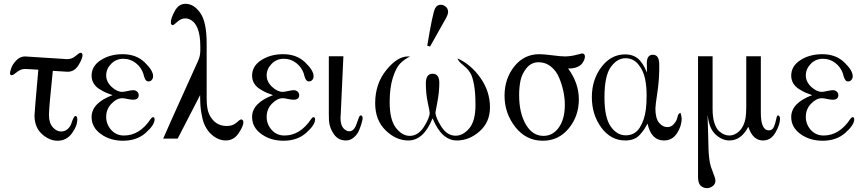

<svg xmlns="http://www.w3.org/2000/svg" viewBox="-20 -724 4513 1003"><path d="M32.2 -341.8Q32.2 -348.6 38.6 -367.9Q44.9 -387.2 64.9 -408.2Q85 -429.2 110.8 -429.2Q122.1 -429.2 220.9 -422.1Q319.8 -415 331.1 -415Q356 -415 375 -431.6Q394 -448.2 400.9 -448.2Q410.6 -448.2 411.1 -436Q411.1 -418 390.1 -383.5Q369.1 -349.1 333 -349.1Q332 -349.1 255.9 -354Q235.8 -162.1 235.8 -123Q235.8 -81.1 255.9 -59.1Q275.9 -37.1 298.8 -37.1Q318.8 -37.1 333 -49.6Q347.2 -62 352.1 -77.4Q356.9 -92.8 363 -105.5Q369.1 -118.2 374 -118.2Q383.8 -118.2 383.8 -99.1Q383.8 -65.9 355.5 -27.3Q327.1 11.2 280.8 11.2Q237.8 11.2 199 -23.9Q160.2 -59.1 160.2 -121.1Q160.2 -135.3 180.2 -359.9Q162.1 -360.8 139.6 -362.3Q117.2 -363.8 110.8 -363.8Q87.9 -363.8 68.4 -347.4Q48.8 -331.1 42 -331.1Q32.2 -330.6 32.2 -341.8Z M458.5 -112.8Q458.5 -186 567.9 -227.1Q547.9 -233.9 534.7 -239.5Q521.5 -245.1 501 -257.6Q480.5 -270 469.5 -288.1Q458.5 -306.2 458.5 -329.1Q458.5 -378.9 506.6 -409.9Q554.7 -440.9 620.6 -440.9Q691.4 -440.9 735.6 -398.4Q779.8 -356 779.8 -326.2Q779.8 -314.9 773.2 -306.9Q766.6 -298.8 756.8 -298.8Q753.9 -298.8 751.2 -299.3Q748.5 -299.8 746.6 -300.8Q744.6 -301.8 743.2 -304Q741.7 -306.2 740.2 -307.6Q738.8 -309.1 737.3 -312.5Q735.8 -315.9 735.4 -317.4Q734.9 -318.8 733.2 -323Q731.4 -327.1 731.4 -328.6Q731.4 -330.1 730 -334.5Q728.5 -338.9 728.5 -339.8Q717.3 -373 689 -395Q660.6 -417 624.5 -417Q586.4 -417 560.5 -390.4Q534.7 -363.8 534.7 -330.1Q534.7 -296.9 562.7 -270.5Q590.8 -244.1 618.7 -244.1Q626.5 -244.1 646.5 -248.5Q666.5 -252.9 675.8 -252.9Q688 -252.9 696.3 -245.4Q704.6 -237.8 704.6 -227.1Q704.6 -203.1 674.8 -203.1Q663.6 -203.1 645.8 -207Q627.9 -210.9 618.7 -210.9Q589.8 -210.9 562.3 -182.4Q534.7 -153.8 534.7 -113.8Q534.7 -74.7 560.8 -45.4Q586.9 -16.1 627.9 -16.1Q710 -16.1 767.6 -103Q773.4 -111.8 779.8 -111.8Q787.6 -111.8 787.6 -100.1Q787.6 -71.3 741.2 -30Q694.8 11.2 622.6 11.2Q555.7 11.2 507.1 -23.7Q458.5 -58.6 458.5 -112.8Z M832.5 0Q847.7 -36.1 879.4 -106L1014.2 -404.8Q1026.4 -430.7 1026.4 -460V-481.9Q1026.4 -600.1 968.3 -624Q959.5 -627.9 947.3 -627.9Q926.3 -627.9 906.7 -610.4Q887.2 -592.8 883.3 -592.8Q872.1 -592.8 872.6 -607.9Q872.6 -628.9 893.1 -666.5Q913.6 -704.1 949.2 -704.1Q992.2 -704.1 1025.9 -657Q1059.6 -609.9 1059.6 -497.1V-210.9Q1059.6 -155.8 1072.3 -127.9Q1102.1 -65.9 1163.6 -65.9Q1185.5 -65.9 1199.5 -73Q1213.4 -80.1 1222.4 -89.1Q1231.4 -98.1 1238.3 -100.1Q1243.2 -101.1 1247.3 -96.9Q1251.5 -92.8 1251.5 -85.9Q1251.5 -64.9 1226.3 -27.6Q1201.2 9.8 1159.2 9.8Q1126 9.8 1096.2 -12.2Q1073.2 -29.3 1058.3 -53.7Q1043.5 -78.1 1037.4 -106.4Q1031.2 -134.8 1028.8 -154.3Q1026.4 -173.8 1025.9 -200Q1025.4 -226.1 1025.4 -227.1L908.2 0Z M1296.9 -112.8Q1296.9 -186 1406.2 -227.1Q1386.2 -233.9 1373 -239.5Q1359.9 -245.1 1339.4 -257.6Q1318.8 -270 1307.9 -288.1Q1296.9 -306.2 1296.9 -329.1Q1296.9 -378.9 1345 -409.9Q1393.1 -440.9 1459 -440.9Q1529.8 -440.9 1574 -398.4Q1618.2 -356 1618.2 -326.2Q1618.2 -314.9 1611.6 -306.9Q1605 -298.8 1595.2 -298.8Q1592.3 -298.8 1589.6 -299.3Q1586.9 -299.8 1585 -300.8Q1583 -301.8 1581.5 -304Q1580.1 -306.2 1578.6 -307.6Q1577.1 -309.1 1575.7 -312.5Q1574.2 -315.9 1573.7 -317.4Q1573.2 -318.8 1571.5 -323Q1569.8 -327.1 1569.8 -328.6Q1569.8 -330.1 1568.4 -334.5Q1566.9 -338.9 1566.9 -339.8Q1555.7 -373 1527.3 -395Q1499 -417 1462.9 -417Q1424.8 -417 1398.9 -390.4Q1373 -363.8 1373 -330.1Q1373 -296.9 1401.1 -270.5Q1429.2 -244.1 1457 -244.1Q1464.8 -244.1 1484.9 -248.5Q1504.9 -252.9 1514.2 -252.9Q1526.4 -252.9 1534.7 -245.4Q1543 -237.8 1543 -227.1Q1543 -203.1 1513.2 -203.1Q1502 -203.1 1484.1 -207Q1466.3 -210.9 1457 -210.9Q1428.2 -210.9 1400.6 -182.4Q1373 -153.8 1373 -113.8Q1373 -74.7 1399.2 -45.4Q1425.3 -16.1 1466.3 -16.1Q1548.3 -16.1 1606 -103Q1611.8 -111.8 1618.2 -111.8Q1626 -111.8 1626 -100.1Q1626 -71.3 1579.6 -30Q1533.2 11.2 1460.9 11.2Q1394 11.2 1345.5 -23.7Q1296.9 -58.6 1296.9 -112.8Z M1697.8 -127.9V-430.2H1773.9L1759.8 -123Q1759.8 -121.1 1759.3 -116.5Q1758.8 -111.8 1758.8 -108.9Q1758.8 -70.8 1773.7 -54.4Q1788.6 -38.1 1804.7 -38.1Q1829.6 -38.1 1842.8 -77.1Q1856 -116.2 1859.9 -119.1Q1865.7 -123 1870.1 -119.1Q1874.5 -115.2 1874.5 -106.9Q1874.5 -101.1 1870.1 -84.5Q1865.7 -67.9 1856.7 -45.4Q1847.7 -22.9 1829.1 -6.6Q1810.5 9.8 1787.6 9.8Q1747.6 9.8 1725.1 -21.7Q1702.6 -53.2 1698.7 -90.8Q1697.8 -103 1697.8 -127.9Z M1939.9 -185.1Q1939.9 -286.1 1997.8 -357.7Q2055.7 -429.2 2110.8 -429.2H2122.6Q2091.8 -414.1 2070.3 -392.1Q2048.8 -370.1 2032.2 -318.1Q2015.6 -266.1 2015.6 -189.9Q2015.6 -99.1 2047.6 -57.1Q2079.6 -15.1 2119.6 -14.2Q2164.6 -14.2 2194.6 -61.5Q2224.6 -108.9 2224.6 -134.8Q2224.6 -141.6 2214.6 -188.2Q2204.6 -234.9 2204.6 -288.1Q2204.6 -338.9 2239.7 -338.9Q2274.9 -338.9 2274.9 -291Q2274.9 -243.2 2264.9 -191.2Q2254.9 -139.2 2254.9 -137.2Q2254.9 -110.4 2285.4 -62.7Q2315.9 -15.1 2359.9 -15.1Q2398.9 -15.1 2431.4 -53.5Q2463.9 -91.8 2463.9 -175.8Q2463.9 -238.8 2456.3 -281Q2448.7 -323.2 2437.3 -342Q2425.8 -360.8 2413.8 -371.3Q2401.9 -381.8 2388.9 -392.8Q2376 -403.8 2369.6 -418.9Q2439.5 -388.2 2489.5 -317.6Q2539.6 -247.1 2539.6 -163.1Q2539.6 -85.9 2485.6 -38.1Q2431.6 9.8 2366.7 9.8Q2287.6 9.8 2240.7 -104H2238.8Q2192.9 9.8 2112.8 9.8Q2048.8 9.8 1994.4 -43.2Q1939.9 -96.2 1939.9 -185.1ZM2211.9 -484.9Q2239.7 -653.8 2252.9 -680.2Q2262.7 -699.2 2282.7 -699.2Q2296.9 -699.2 2308.8 -688.7Q2320.8 -678.2 2320.8 -662.1Q2320.8 -649.9 2310.8 -630.9Q2300.8 -611.8 2226.6 -481Z M2615.7 -224.1Q2615.7 -313 2666.7 -377Q2717.8 -440.9 2796.9 -440.9Q2820.8 -440.9 2865.2 -435.1Q2909.7 -429.2 2932.6 -429.2H2933.6Q2964.4 -430.2 2991.5 -437.5Q3018.6 -444.8 3020.5 -444.8Q3035.6 -444.8 3035.6 -428.2Q3035.6 -422.4 3032.7 -413.6Q3029.8 -404.8 3021.7 -393.3Q3013.7 -381.8 2995.6 -374Q2977.5 -366.2 2951.7 -366.2H2947.8Q3003.9 -290 3003.9 -205.1Q3003.9 -117.2 2950.9 -53Q2897.9 11.2 2815.9 11.2Q2728 11.2 2671.9 -60.5Q2615.7 -132.3 2615.7 -224.1ZM2691.9 -228Q2691.9 -133.8 2726.8 -74Q2761.7 -14.2 2818.8 -14.2Q2868.7 -14.2 2899.7 -58.6Q2930.7 -103 2930.7 -176.8Q2930.7 -210 2923.1 -246.6Q2915.5 -283.2 2900.6 -318.6Q2885.7 -354 2857.7 -376.5Q2829.6 -398.9 2793.9 -398.9Q2755.9 -398.9 2731.2 -368.9Q2706.5 -338.9 2699.2 -303.5Q2691.9 -268.1 2691.9 -228Z M3071.8 -216.8Q3071.8 -307.6 3121.8 -373.8Q3171.9 -439.9 3245.6 -439.9Q3271.5 -439.9 3291.7 -430.9Q3312 -421.9 3325.4 -405Q3338.9 -388.2 3345.2 -376Q3351.6 -363.8 3359.9 -345.2Q3358.9 -364.3 3358.9 -393.1Q3358.9 -438 3390.6 -438Q3423.8 -438 3423.8 -387.2V-357.9Q3422.9 -297.9 3413.3 -235.4Q3403.8 -172.9 3403.8 -157.2Q3403.8 -105.5 3422.9 -82.8Q3441.9 -60.1 3465.8 -60.1Q3484.9 -60.1 3497.3 -73Q3509.8 -85.9 3514.6 -98.1Q3517.6 -105 3519.8 -114.5Q3522 -124 3524.9 -127.9Q3527.8 -131.8 3534.7 -134.8Q3540.5 -117.7 3541 -105Q3541 -64.9 3516.4 -27.6Q3491.7 9.8 3448.7 9.8Q3381.8 9.8 3362.8 -78.1Q3350.6 -57.1 3345.2 -48.6Q3339.8 -40 3324.7 -22.5Q3309.6 -4.9 3290.3 2.4Q3271 9.8 3245.6 9.8Q3171.4 9.8 3121.6 -57.1Q3071.8 -124 3071.8 -216.8ZM3137.7 -215.8Q3137.7 -109.9 3170.2 -63.5Q3202.6 -17.1 3249 -17.1Q3295.9 -17.1 3321.3 -56.2Q3346.7 -95.2 3354 -152.8Q3357.9 -182.6 3357.9 -227.1Q3357.9 -273.9 3349.4 -314.5Q3340.8 -355 3314.7 -387.5Q3288.6 -419.9 3247.6 -419.9Q3204.6 -419.9 3171.1 -374.3Q3137.7 -328.6 3137.7 -215.8Z M3626.5 200.2V-430.2H3702.6V-152.8Q3702.6 -110.8 3712.2 -81.3Q3721.7 -51.8 3736.6 -38.8Q3751.5 -25.9 3764.4 -21Q3777.3 -16.1 3790.5 -16.1Q3818.4 -16.1 3842.5 -39.6Q3866.7 -63 3874.5 -106Q3878.4 -126 3878.4 -166V-430.2H3954.6V-134.8Q3954.6 -43 3996.6 -43Q4015.6 -43 4023.4 -62.5Q4031.2 -82 4034.9 -101.6Q4038.6 -121.1 4044.4 -121.1Q4054.2 -121.1 4054.7 -103Q4054.7 -73.2 4031 -31.7Q4007.3 9.8 3966.3 9.8Q3912.1 9.8 3889.6 -61H3888.7Q3851.6 9.8 3790.5 9.8Q3752.4 9.8 3718.5 -21Q3684.6 -51.8 3677.2 -120.1H3676.3Q3678.2 -73.2 3679.4 -19.5Q3680.7 34.2 3681.2 53.7Q3681.6 73.2 3684.6 100.6Q3687.5 127.9 3694.1 147.9Q3700.7 168 3712.4 198.2Q3717.3 210.4 3717.3 220.2Q3717.3 237.3 3703.4 248Q3689.5 258.8 3673.3 258.8Q3654.3 258.8 3640.4 246.1Q3626.5 233.4 3626.5 200.2Z M4113.3 -112.8Q4113.3 -186 4222.7 -227.1Q4202.6 -233.9 4189.5 -239.5Q4176.3 -245.1 4155.8 -257.6Q4135.3 -270 4124.3 -288.1Q4113.3 -306.2 4113.3 -329.1Q4113.3 -378.9 4161.4 -409.9Q4209.5 -440.9 4275.4 -440.9Q4346.2 -440.9 4390.4 -398.4Q4434.6 -356 4434.6 -326.2Q4434.6 -314.9 4428 -306.9Q4421.4 -298.8 4411.6 -298.8Q4408.7 -298.8 4406 -299.3Q4403.3 -299.8 4401.4 -300.8Q4399.4 -301.8 4397.9 -304Q4396.5 -306.2 4395 -307.6Q4393.6 -309.1 4392.1 -312.5Q4390.6 -315.9 4390.1 -317.4Q4389.6 -318.8 4387.9 -323Q4386.2 -327.1 4386.2 -328.6Q4386.2 -330.1 4384.8 -334.5Q4383.3 -338.9 4383.3 -339.8Q4372.1 -373 4343.8 -395Q4315.4 -417 4279.3 -417Q4241.2 -417 4215.3 -390.4Q4189.5 -363.8 4189.5 -330.1Q4189.5 -296.9 4217.5 -270.5Q4245.6 -244.1 4273.4 -244.1Q4281.2 -244.1 4301.3 -248.5Q4321.3 -252.9 4330.6 -252.9Q4342.8 -252.9 4351.1 -245.4Q4359.4 -237.8 4359.4 -227.1Q4359.4 -203.1 4329.6 -203.1Q4318.4 -203.1 4300.5 -207Q4282.7 -210.9 4273.4 -210.9Q4244.6 -210.9 4217 -182.4Q4189.5 -153.8 4189.5 -113.8Q4189.5 -74.7 4215.6 -45.4Q4241.7 -16.1 4282.7 -16.1Q4364.7 -16.1 4422.4 -103Q4428.2 -111.8 4434.6 -111.8Q4442.4 -111.8 4442.4 -100.1Q4442.4 -71.3 4396 -30Q4349.6 11.2 4277.3 11.2Q4210.4 11.2 4161.9 -23.7Q4113.3 -58.6 4113.3 -112.8Z"/></svg>

Font: CMU Serif Upright Italic
Style: UprightItalic
Weight: 500
Version: Version 0.7.0